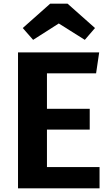

<svg xmlns="http://www.w3.org/2000/svg" viewBox="-20 -1035 610 1055"><path d="M162 -816 303 -906 446 -816 502 -881 351 -1015H256L105 -881ZM525 -747H79V0H527V-117H238V-323H473V-437H238V-632H508Z"/></svg>

Font: Glow Sans TC Normal
Style: Bold
Weight: 700
Designer: Ryoko NISHIZUKA (kana, bopomofo & ideographs); Paul D. Hunt (Latin, Greek & Cyrillic); Sandoll Communications, Soo-young
Version: Version 0.93